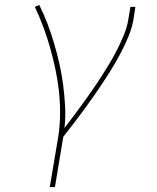

<svg xmlns="http://www.w3.org/2000/svg" viewBox="-20 -558 640 783"><path d="M183 205 218 -3Q225 -50 225 -96.5Q225 -143 220 -188.5Q215 -234 205.5 -278Q196 -322 184 -364.5Q172 -407 156.5 -448.5Q141 -490 122 -530L140 -538Q159 -500 174 -460.5Q189 -421 201 -380Q213 -339 222.5 -297Q232 -255 237.5 -212Q243 -169 245.5 -125Q248 -81 243 -36Q263 -62 282.5 -88Q302 -114 321 -140.5Q340 -167 358.5 -193.5Q377 -220 394.5 -247.5Q412 -275 428.5 -302.5Q445 -330 459.5 -359Q474 -388 486 -417.5Q498 -447 503 -477L512 -530H532L524 -477Q518 -444 505 -412Q492 -380 476 -349Q460 -318 442 -288Q424 -258 404.5 -228.5Q385 -199 365 -170Q345 -141 324 -112.5Q303 -84 281.5 -56Q260 -28 238 0L204 205Z"/></svg>

Font: Iosevka Curly ThExObl
Style: Regular
Weight: 100
Width: 7
Italic angle: -9°
Monospace: yes
Designer: Belleve Invis
Foundry: Belleve Invis
Version: Version 11.1.0; ttfautohint (v1.8.3)